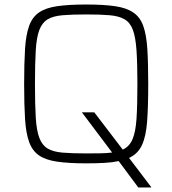

<svg xmlns="http://www.w3.org/2000/svg" viewBox="-20 -716 764 851"><path d="M362 8Q284 8 233 0.5Q182 -7 152.5 -27.5Q123 -48 109 -87Q95 -126 91 -188.5Q87 -251 87 -344Q87 -437 91 -499.5Q95 -562 109 -601Q123 -640 152.5 -660.5Q182 -681 233 -688.5Q284 -696 362 -696Q440 -696 490.5 -688.5Q541 -681 571 -660.5Q601 -640 615 -601Q629 -562 633 -499.5Q637 -437 637 -344Q637 -242 632 -176.5Q627 -111 609 -72.5Q591 -34 552 -16L650 113V115H593L506 -2Q478 4 442.5 6Q407 8 362 8ZM362 -36Q397 -36 425.5 -36.5Q454 -37 477 -40L343 -218H398L524 -53Q553 -66 567 -98Q581 -130 585 -189Q589 -248 589 -344Q589 -435 585 -493Q581 -551 569 -583.5Q557 -616 532 -630.5Q507 -645 466 -648.5Q425 -652 362 -652Q299 -652 257.5 -648.5Q216 -645 191.5 -630.5Q167 -616 154.5 -583.5Q142 -551 138.5 -493Q135 -435 135 -344Q135 -253 138.5 -195Q142 -137 154.5 -104.5Q167 -72 191.5 -57.5Q216 -43 257.5 -39.5Q299 -36 362 -36Z"/></svg>

Font: Saira ExtraLight
Style: Regular
Weight: 200
Designer: Hector Gatti with collaboration of the Omnibus-Type team
Foundry: Omnibus-Type
Version: Version 1.100; ttfautohint (v1.8.3)